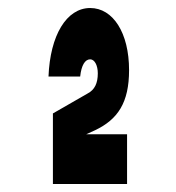

<svg xmlns="http://www.w3.org/2000/svg" viewBox="-20 -939 440 479"><path d="M112 -480H297V-604H195L217 -614C274 -641 302 -683 302 -764C302 -857 262 -919 205 -919C146 -919 105 -851 101 -748H180C183 -776 192 -791 205 -791C216 -791 224 -776 224 -756C224 -731 216 -715 199 -706L112 -656Z"/></svg>

Font: Yard Headline
Style: Regular
Weight: 400
Monospace: yes
Designer: Roman Shamin
Foundry: Evil Martians
Version: Version 1.000